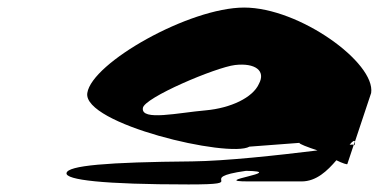

<svg xmlns="http://www.w3.org/2000/svg" viewBox="-20 -732 1004 508"><path d="M156 -274C153 -256 253 -244 479 -244C649 -244 489 -260 631 -280C746 -278 528 -252 637 -252H778C817 -252 846 -280 870 -308C886 -300 899 -296 899 -298L916 -349C914 -350 910 -349 905 -349C912 -358 918 -362 919 -357L962 -486C974 -566 772 -712 626 -712C481 -712 223 -566 211 -486C198 -404 586 -313 640 -344L772 -354C772 -351 793 -343 820 -334C714 -321 577 -306 489 -305C263 -303 159 -294 156 -274ZM358 -446C360 -473 551 -554 602 -560C655 -566 684 -545 665 -510C649 -474 591 -446 524 -440C453 -434 353 -411 358 -446ZM916 -349C918 -349 918 -348 918 -347C919 -352 920 -355 919 -357Z"/></svg>

Font: Ampere
Style: SCUltExtIta
Weight: 400
Version: Version 1